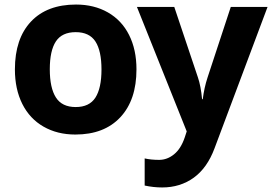

<svg xmlns="http://www.w3.org/2000/svg" viewBox="-20 -576 1185 836"><path d="M574.2 -273.9Q574.2 -140.6 503.9 -65.4Q433.6 9.8 308.1 9.8Q229.5 9.8 169.4 -24.7Q109.4 -59.1 77.1 -123.5Q44.9 -188 44.9 -273.9Q44.9 -407.7 114.7 -481.9Q184.6 -556.2 311 -556.2Q389.6 -556.2 449.7 -522Q509.8 -487.8 542 -423.8Q574.2 -359.9 574.2 -273.9ZM223.4 -395.8Q196.8 -355.5 196.8 -274.4Q196.8 -193.4 223.4 -151.6Q250 -109.9 309.6 -109.9Q369.1 -109.9 395.5 -151.1Q421.9 -192.4 421.9 -273.4Q421.9 -354.5 395.5 -395.3Q369.1 -436 309.6 -436Q250 -436 223.4 -395.8ZM686 240.2Q648.4 240.2 609.9 231.9V113.8Q637.7 120.1 672.9 120.1Q708 120.1 737.8 95.9Q767.6 71.8 784.2 22.9L793 -3.9L576.2 -545.9H738.8L841.8 -238.8Q854.5 -202.1 859.9 -144H862.8Q869.1 -194.3 883.8 -238.8L984.9 -545.9H1145L914.1 69.8Q882.3 155.3 823.5 197.8Q764.6 240.2 686 240.2Z"/></svg>

Font: OpenSans-Bold
Style: Bold
Weight: 700
Foundry: Ascender Corporation
Version: Version 1.10